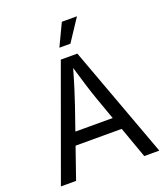

<svg xmlns="http://www.w3.org/2000/svg" viewBox="-166 -1057 1022 1172"><g transform="rotate(-20 345.0 -471.0)"><path d="M25.4 0 289.6 -727.5H397L664.6 0H566.9L412.6 -431.6Q398.4 -471.7 379.6 -531.5Q360.8 -591.3 334 -684.1H351.6Q325.2 -590.3 305.9 -529.5Q286.6 -468.8 273.9 -431.6L124 0ZM158.2 -203.1V-284.2H531.7V-203.1ZM306.2 -798.8 374.5 -942.4H472.7L377.9 -798.8Z"/></g></svg>

Font: Inter Variable LoSnoCo
Style: Regular
Weight: 400
Designer: Rasmus Andersson
Foundry: rsms
Version: Version 4.000;git-a52131595; featfreeze: case,dlig,ss01,ss02